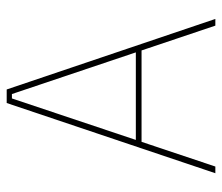

<svg xmlns="http://www.w3.org/2000/svg" viewBox="-66 -614 679 588"><g transform="rotate(-90 274.0 -319.5)"><path d="M38 0 253 -639H294.5L510.5 0H490L280.5 -623H267L58.5 0ZM127 -226V-243.5H421V-226Z"/></g></svg>

Font: Anek Latin Medium Thin
Style: Regular
Weight: 250
Version: Version 1.003